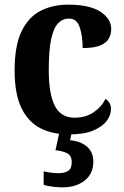

<svg xmlns="http://www.w3.org/2000/svg" viewBox="-20 -569 533 827"><path d="M276 10Q207 10 154.5 -16.5Q102 -43 72.5 -103.5Q43 -164 43 -266Q43 -374 73.5 -435.5Q104 -497 156 -523Q208 -549 273 -549Q366 -549 412.5 -518.5Q459 -488 459 -444Q459 -422 449 -403.5Q439 -385 412.5 -373.5Q386 -362 336 -362Q336 -413 323.5 -451Q311 -489 277 -489Q250 -489 230.5 -469Q211 -449 200.5 -401Q190 -353 190 -267Q190 -165 216 -113.5Q242 -62 301 -62Q349 -62 383.5 -85.5Q418 -109 434 -143Q458 -129 458 -99Q458 -74 440 -49Q422 -24 382 -7Q342 10 276 10ZM249 238Q235 238 210 235.5Q185 233 168 227V169Q204 177 231 177Q258 177 273.5 167Q289 157 289 130Q289 101 269 91Q249 81 219 78L238 -9H291L282 35Q327 39 354.5 62.5Q382 86 382 127Q382 179 345 208.5Q308 238 249 238Z"/></svg>

Font: Noto Serif Lao SemiCondensed
Style: Bold
Weight: 700
Width: 4
Designer: Monotype Design Team
Foundry: Monotype Imaging Inc.
Version: Version 2.003; ttfautohint (v1.8.4.7-5d5b)